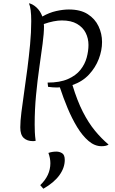

<svg xmlns="http://www.w3.org/2000/svg" viewBox="-20 -846 702 1174"><path d="M104 -67Q104 -104 111 -160.5Q118 -217 128 -285Q138 -353 147.5 -427Q157 -501 164 -575Q171 -649 171 -717Q171 -795 157 -826Q179 -822 202.5 -801Q226 -780 239 -745Q281 -769 323.5 -778.5Q366 -788 401 -788Q472 -788 516.5 -759.5Q561 -731 582.5 -685.5Q604 -640 604 -589Q604 -538 584 -485.5Q564 -433 524 -390Q484 -347 423 -326Q452 -230 486.5 -162.5Q521 -95 560.5 -47Q600 1 644 38Q637 43 626 45.5Q615 48 601 48Q559 48 521.5 16Q484 -16 452 -68.5Q420 -121 393.5 -184.5Q367 -248 346 -312Q337 -311 328 -311Q315 -311 302 -312Q289 -313 274 -315L271 -341Q346 -341 395 -362.5Q444 -384 471.5 -418.5Q499 -453 510 -493.5Q521 -534 521 -571Q521 -611 504 -645Q487 -679 451 -700Q415 -721 358 -721Q335 -721 307 -715.5Q279 -710 248 -699Q249 -692 249 -685Q249 -643 240.5 -578.5Q232 -514 220.5 -434Q209 -354 200.5 -265.5Q192 -177 192 -85Q192 -63 193 -38.5Q194 -14 198 15Q192 16 189 16.5Q186 17 182 17Q146 17 125 -2.5Q104 -22 104 -67ZM276 89Q299 81 325 81Q344 81 360 91Q376 101 376 132Q376 180 343 225.5Q310 271 245 308L226 286Q288 227 288 152Q288 122 276 89Z"/></svg>

Font: Merienda Light
Style: Regular
Weight: 300
Designer: Eduardo Rodriguez Tunni
Foundry: Eduardo Rodriguez Tunni
Version: Version 2.001; ttfautohint (v1.8.4.7-5d5b)